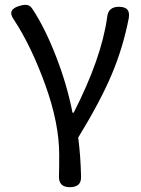

<svg xmlns="http://www.w3.org/2000/svg" viewBox="-20 -571 579 790"><path d="M223.6 65.4Q223.6 -63.5 166 -222.7Q108.4 -381.8 37.1 -490.2Q5.9 -533.2 64.5 -547.9Q81.1 -552.7 92.8 -550.3Q104.5 -547.9 113.3 -534.2Q164.1 -458 210 -340.3Q255.9 -222.7 278.3 -107.4H283.2Q397.5 -331.1 420.9 -500Q424.8 -543 468.8 -543Q494.1 -543 503.9 -531.7Q513.7 -520.5 509.8 -496.1Q486.3 -375 439.5 -264.2Q392.6 -153.3 301.8 -4.9Q311.5 68.4 313.5 154.3Q314.5 177.7 302.7 188.5Q291 199.2 267.6 199.2Q219.7 199.2 222.7 151.4Q223.6 127 223.6 65.4Z"/></svg>

Font: GenSenMaruGothic TW TTF Regular
Style: Regular
Weight: 400
Version: Version 1.301